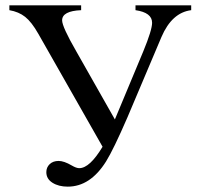

<svg xmlns="http://www.w3.org/2000/svg" viewBox="-20 -682 751 717"><path d="M694 -662V-644Q622 -635 583 -544L456 -244Q404 -124 376 -79Q317 15 233 15Q199 15 176 0.5Q153 -14 153 -39Q153 -57 165.5 -69Q178 -81 199 -81Q219 -81 248 -64Q265 -54 276 -54Q315 -54 363 -134L123 -556Q98 -600 74 -619Q50 -638 15 -644V-662H283V-644Q212 -641 212 -606Q212 -582 265 -490L409 -236L515 -490Q548 -570 548 -597Q548 -635 486 -644V-662Z"/></svg>

Font: STIX
Style: Regular
Weight: 400
Designer: MicroPress Inc., with final additions and corrections provided by Coen Hoffman, Elsevier (retired)
Version: Version 1.1.1